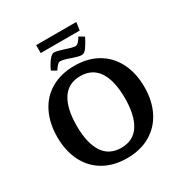

<svg xmlns="http://www.w3.org/2000/svg" viewBox="-220 -1142 1264 1325"><g transform="rotate(-30 412.5 -480.0)"><path d="M65 -352Q65 -462 106.5 -545.5Q148 -629 226.5 -674.5Q305 -720 412 -720Q519 -720 597 -674.5Q675 -629 717 -545.5Q759 -462 759 -352Q759 -242 717 -159Q675 -76 596.5 -30.5Q518 15 412 15Q305 15 226.5 -30.5Q148 -76 106.5 -159Q65 -242 65 -352ZM604 -352Q604 -490 556 -564Q508 -638 412 -638Q316 -638 268 -564Q220 -490 220 -352Q220 -215 268 -141Q316 -67 412 -67Q508 -67 556 -141Q604 -215 604 -352ZM337 -870Q357 -870 413 -852Q466 -833 489 -833Q501 -833 514.5 -848Q528 -863 538 -881L578 -857Q560 -821 539 -789.5Q518 -758 495 -758Q482 -758 461 -764Q440 -770 419 -777Q366 -796 344 -796Q332 -796 318.5 -781.5Q305 -767 295 -750L256 -772Q272 -809 295 -839.5Q318 -870 337 -870ZM256 -975H576L567 -912H256Z"/></g></svg>

Font: Andada Pro ExtraBold
Style: Regular
Weight: 800
Designer: Carolina Giovagnoli
Foundry: Huerta Tipografica
Version: Version 3.005; ttfautohint (v1.8.4)